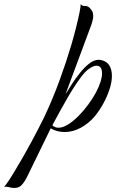

<svg xmlns="http://www.w3.org/2000/svg" viewBox="-167 -641 572 935"><path d="M-105 274Q-115 273 -125 270Q-136 267 -147 269Q-141 263 -126 241Q-112 220 -93.5 189Q-75 158 -54 122L-14 50Q5 14 21.5 -17.5Q38 -49 48 -70Q90 -159 123.5 -251Q157 -343 180 -421Q192 -462 202.5 -503.5Q213 -545 219.5 -576.5Q226 -608 226 -621Q232 -612 244 -612Q259 -612 266 -606Q277 -596 282 -586.5Q287 -577 287 -564Q287 -548 278 -521L152 -182Q164 -202 182 -230Q200 -258 222 -285.5Q244 -313 267.5 -331.5Q291 -350 315 -350Q320 -350 328 -348Q355 -341 366.5 -320.5Q378 -300 378 -272Q378 -242 366.5 -206.5Q355 -171 336 -136.5Q317 -102 294 -74Q265 -40 226.5 -19Q188 2 148 2Q131 2 114 -2Q97 -6 80 -16L-36 222Q-53 254 -67 265Q-81 276 -105 274ZM88 -31Q100 -19 118 -19Q139 -19 164 -34.5Q189 -50 214.5 -75.5Q240 -101 262.5 -131.5Q285 -162 301 -192Q316 -221 323 -244Q330 -267 330 -283Q330 -321 303 -321Q288 -321 266.5 -306Q245 -291 222 -258Q193 -219 158 -158Q123 -97 88 -31Z"/></svg>

Font: Carattere
Style: Regular
Weight: 400
Designer: Robert E. Leuschke
Foundry: Robert E. Leuschke
Version: Version 1.010; ttfautohint (v1.8.3)